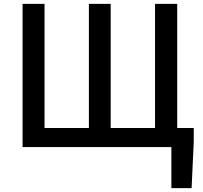

<svg xmlns="http://www.w3.org/2000/svg" viewBox="-20 -756 1041 987"><path d="M976 -98H891V-736H777V-98H549V-736H437V-98H209V-736H96V0H861V211H965L976 -27Z"/></svg>

Font: Spoqa Han Sans Neo Medium
Style: Regular
Weight: 500
Designer: [Spoqa Han Sans Neo] Dong-huui Kim ___ Younghwa Kang ___ Yujin Lee ___ [Noto Sans] Ryoko NISHIZUKA ____ (kana & ideograp
Foundry: Spoqa (http://www.spoqa-han-sans.com)
Version: Version 1.100;hotconv 1.0.109;makeotfexe 2.5.65596